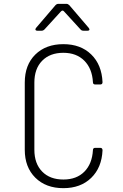

<svg xmlns="http://www.w3.org/2000/svg" viewBox="-20 -970 640 1000"><path d="M310 10Q219 10 164 -44.5Q109 -99 109 -190V-540Q109 -632 164 -686Q219 -740 310 -740Q400 -740 455 -686.5Q510 -633 514 -542Q514 -530 502 -530H476Q464 -530 464 -542Q460 -613 419 -654Q378 -695 310 -695Q240 -695 199.5 -653.5Q159 -612 159 -540V-190Q159 -118 199.5 -76.5Q240 -35 310 -35Q379 -35 419.5 -76Q460 -117 464 -188Q464 -200 476 -200H502Q514 -200 514 -187Q510 -97 455 -43.5Q400 10 310 10ZM174 -810Q167 -810 165 -814.5Q163 -819 168 -825L269 -943Q276 -950 284 -950H326Q334 -950 341 -943L442 -825Q447 -819 445.5 -814.5Q444 -810 436 -810H415Q405 -810 400 -816L314 -910Q306 -920 297 -910L212 -817Q205 -810 197 -810Z"/></svg>

Font: Pitagon Sans Mono Thin
Style: Regular
Weight: 100
Monospace: yes
Designer: Travis Tran
Foundry: Pitagon
Version: Version 1.001; ttfautohint (v1.8.4.7-5d5b);gftools[0.9.26]